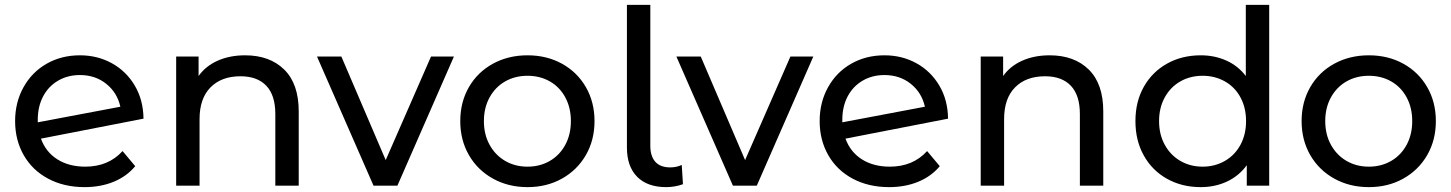

<svg xmlns="http://www.w3.org/2000/svg" viewBox="-20 -762 5955 788"><path d="M483 -142 535 -80Q500 -38 446.5 -16Q393 6 327 6Q243 6 178 -28.5Q113 -63 77.5 -125Q42 -187 42 -265Q42 -342 76.5 -404Q111 -466 171.5 -500.5Q232 -535 308 -535Q380 -535 439 -502.5Q498 -470 533 -411Q568 -352 569 -275L148 -193Q168 -138 215.5 -108Q263 -78 330 -78Q425 -78 483 -142ZM135 -270V-260L474 -324Q461 -382 416 -418Q371 -454 308 -454Q258 -454 218.5 -431Q179 -408 157 -366.5Q135 -325 135 -270Z M1206 -305V0H1110V-294Q1110 -371 1073 -410Q1036 -449 967 -449Q889 -449 844 -403.5Q799 -358 799 -273V0H703V-530H795V-450Q824 -491 873.5 -513Q923 -535 986 -535Q1087 -535 1146.5 -476.5Q1206 -418 1206 -305Z M1843 -530 1611 0H1513L1281 -530H1381L1563 -105L1749 -530Z M1869 -265Q1869 -343 1904.5 -404.5Q1940 -466 2003 -500.5Q2066 -535 2145 -535Q2224 -535 2286.5 -500.5Q2349 -466 2384.5 -404.5Q2420 -343 2420 -265Q2420 -187 2384.5 -125.5Q2349 -64 2286.5 -29Q2224 6 2145 6Q2066 6 2003 -29Q1940 -64 1904.5 -125.5Q1869 -187 1869 -265ZM2323 -265Q2323 -320 2300 -362.5Q2277 -405 2236.5 -428Q2196 -451 2145 -451Q2094 -451 2053.5 -428Q2013 -405 1989.5 -362.5Q1966 -320 1966 -265Q1966 -210 1989.5 -167.5Q2013 -125 2053.5 -101.5Q2094 -78 2145 -78Q2196 -78 2236.5 -101.5Q2277 -125 2300 -167.5Q2323 -210 2323 -265Z M2553 -156V-742H2649V-164Q2649 -121 2669.5 -98Q2690 -75 2731 -75Q2756 -75 2778 -85L2783 -6Q2750 6 2714 6Q2637 6 2595 -36.5Q2553 -79 2553 -156Z M3318 -530 3086 0H2988L2756 -530H2856L3038 -105L3224 -530Z M3785 -142 3837 -80Q3802 -38 3748.5 -16Q3695 6 3629 6Q3545 6 3480 -28.5Q3415 -63 3379.5 -125Q3344 -187 3344 -265Q3344 -342 3378.5 -404Q3413 -466 3473.5 -500.5Q3534 -535 3610 -535Q3682 -535 3741 -502.5Q3800 -470 3835 -411Q3870 -352 3871 -275L3450 -193Q3470 -138 3517.5 -108Q3565 -78 3632 -78Q3727 -78 3785 -142ZM3437 -270V-260L3776 -324Q3763 -382 3718 -418Q3673 -454 3610 -454Q3560 -454 3520.5 -431Q3481 -408 3459 -366.5Q3437 -325 3437 -270Z M4508 -305V0H4412V-294Q4412 -371 4375 -410Q4338 -449 4269 -449Q4191 -449 4146 -403.5Q4101 -358 4101 -273V0H4005V-530H4097V-450Q4126 -491 4175.5 -513Q4225 -535 4288 -535Q4389 -535 4448.5 -476.5Q4508 -418 4508 -305Z M5189 -742V0H5097V-84Q5065 -40 5016 -17Q4967 6 4908 6Q4831 6 4770 -28Q4709 -62 4674.5 -123.5Q4640 -185 4640 -265Q4640 -345 4674.5 -406Q4709 -467 4770 -501Q4831 -535 4908 -535Q4965 -535 5013 -513.5Q5061 -492 5093 -450V-742ZM5094 -265Q5094 -320 5071 -362.5Q5048 -405 5007 -428Q4966 -451 4916 -451Q4865 -451 4824.5 -428Q4784 -405 4760.5 -362.5Q4737 -320 4737 -265Q4737 -210 4760.5 -167.5Q4784 -125 4824.5 -101.5Q4865 -78 4916 -78Q4966 -78 5007 -101.5Q5048 -125 5071 -167.5Q5094 -210 5094 -265Z M5322 -265Q5322 -343 5357.5 -404.5Q5393 -466 5456 -500.5Q5519 -535 5598 -535Q5677 -535 5739.5 -500.5Q5802 -466 5837.5 -404.5Q5873 -343 5873 -265Q5873 -187 5837.5 -125.5Q5802 -64 5739.5 -29Q5677 6 5598 6Q5519 6 5456 -29Q5393 -64 5357.5 -125.5Q5322 -187 5322 -265ZM5776 -265Q5776 -320 5753 -362.5Q5730 -405 5689.5 -428Q5649 -451 5598 -451Q5547 -451 5506.5 -428Q5466 -405 5442.5 -362.5Q5419 -320 5419 -265Q5419 -210 5442.5 -167.5Q5466 -125 5506.5 -101.5Q5547 -78 5598 -78Q5649 -78 5689.5 -101.5Q5730 -125 5753 -167.5Q5776 -210 5776 -265Z"/></svg>

Font: Montserrat Alternates Medium
Style: Regular
Weight: 500
Designer: Julieta Ulanovsky
Foundry: Julieta Ulanovsky
Version: Version 7.200